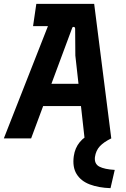

<svg xmlns="http://www.w3.org/2000/svg" viewBox="-36 -720 655 999"><path d="M-16 0 259 -700H454L543 0H404L356 -431L355 -570Q355 -579 348 -580Q341 -581 339 -573L126 0ZM167 -168 212 -284H395L406 -168ZM136 -584 153 -700H278L248 -584ZM539 259Q477 257 431 239.5Q385 222 362.5 185.5Q340 149 348 92Q354 50 379 19.5Q404 -11 448 -29L543 0Q504 19 483.5 41Q463 63 458 97Q454 133 481 147Q508 161 561 164Z"/></svg>

Font: Finlandica SemiBold
Style: Italic
Weight: 600
Italic angle: -8°
Designer: Niklas Ekholm, Juho Hiilivirta, Jaakko Suomalainen
Foundry: Helsinki Type Studio
Version: Version 1.063